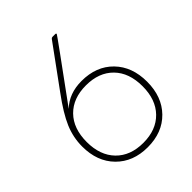

<svg xmlns="http://www.w3.org/2000/svg" viewBox="-210 -854 987 987"><g transform="rotate(-45 284.0 -360.0)"><path d="M286 14Q180 14 115 -52Q50 -118 50 -227Q50 -293 76 -354.5Q102 -416 167 -504L331 -729Q335 -734 341 -734H360Q367 -734 367 -729Q367 -726 138 -413Q195 -468 286 -468Q393 -468 457.5 -402Q522 -336 522 -227Q522 -118 457.5 -52Q393 14 286 14ZM286 -18Q380 -18 434.5 -74Q489 -130 489 -227Q489 -325 434.5 -380.5Q380 -436 286 -436Q192 -436 137.5 -380.5Q83 -325 83 -227Q83 -130 137.5 -74Q192 -18 286 -18Z"/></g></svg>

Font: YamahaIndonesia935. App Thin
Style: Regular
Weight: 100
Designer: Dalton Maag Ltd
Foundry: Dalton Maag Ltd
Version: Version 1.002